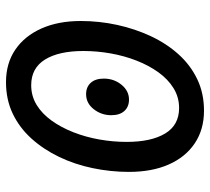

<svg xmlns="http://www.w3.org/2000/svg" viewBox="-50 -638 700 640"><g transform="rotate(90 300.0 -318.0)"><path d="M254 12Q191 12 145.5 -19Q100 -50 75 -106Q50 -162 50 -237Q50 -299 63 -358.5Q76 -418 100.5 -470.5Q125 -523 161 -563Q197 -603 244 -625.5Q291 -648 349 -648Q412 -648 458 -617Q504 -586 528.5 -530Q553 -474 553 -398Q553 -337 540.5 -277Q528 -217 503 -165Q478 -113 442 -73Q406 -33 359 -10.5Q312 12 254 12ZM264 -72Q300 -72 329.5 -90Q359 -108 382 -140Q405 -172 421 -213Q437 -254 445 -299.5Q453 -345 453 -390Q453 -472 425 -518.5Q397 -565 340 -565Q304 -565 274 -546.5Q244 -528 221 -496Q198 -464 182 -423Q166 -382 158 -336.5Q150 -291 150 -246Q150 -164 178.5 -118Q207 -72 264 -72ZM294 -255Q270 -255 256 -270.5Q242 -286 242 -314Q242 -348 262.5 -373Q283 -398 312 -398Q336 -398 350 -382.5Q364 -367 364 -339Q364 -306 344 -280.5Q324 -255 294 -255Z"/></g></svg>

Font: Source Code Pro ExtraLight SemiBold
Style: Italic
Weight: 600
Italic angle: -11°
Monospace: yes
Version: Version 1.016;hotconv 1.0.116;makeotfexe 2.5.65601